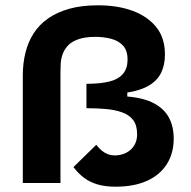

<svg xmlns="http://www.w3.org/2000/svg" viewBox="-20 -690 722 724"><path d="M416 14Q377 14 348 5.5Q319 -3 297 -19.5Q275 -36 257 -60L343 -144Q354 -130 364.5 -121.5Q375 -113 387 -108.5Q399 -104 413 -104Q429 -104 444 -109Q459 -114 471 -124Q483 -134 490 -149Q497 -164 497 -184Q497 -218 482 -237.5Q467 -257 440 -266.5Q413 -276 378.5 -279Q344 -282 306 -282V-374Q360 -374 394 -383Q428 -392 444.5 -412.5Q461 -433 461 -465Q461 -500 443.5 -518.5Q426 -537 398 -544Q370 -551 340 -551Q301 -551 275.5 -542Q250 -533 236.5 -518.5Q223 -504 216.5 -486.5Q210 -469 209 -451.5Q208 -434 208 -420V0H66V-406Q66 -451 76 -491.5Q86 -532 107 -564.5Q128 -597 161.5 -620.5Q195 -644 241.5 -657Q288 -670 349 -670Q424 -670 480.5 -649Q537 -628 569.5 -587.5Q602 -547 602 -484Q602 -446 588 -416.5Q574 -387 542.5 -368Q511 -349 460 -341V-326Q522 -321 560.5 -300.5Q599 -280 617 -246.5Q635 -213 635 -167Q635 -112 609 -71Q583 -30 534 -8Q485 14 416 14Z"/></svg>

Font: Bricolage Grotesque
Style: Bold
Weight: 700
Designer: Mathieu Triay
Foundry: Atelier Triay
Version: Version 1.001;gftools[0.9.33.dev8+g029e19f]